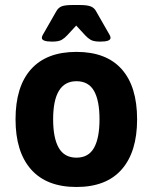

<svg xmlns="http://www.w3.org/2000/svg" viewBox="-20 -738 609 766"><path d="M188 -572Q147 -572 147 -587Q147 -592 150.5 -598.5Q154 -605 160 -615L204 -692Q212 -707 225.5 -712.5Q239 -718 270 -718H298Q329 -718 343 -712Q357 -706 364 -692L408 -615Q414 -605 417.5 -598.5Q421 -592 421 -587Q421 -572 380 -572Q354 -572 342 -579Q330 -586 320 -597L284 -636L248 -597Q238 -586 226 -579Q214 -572 188 -572ZM285 8Q166 8 104 -62Q42 -132 42 -262Q42 -393 104 -462Q166 -531 285 -531Q404 -531 465.5 -462Q527 -393 527 -262Q527 -132 465.5 -62Q404 8 285 8ZM285 -109Q333 -109 355 -148Q377 -187 377 -262Q377 -337 355 -375.5Q333 -414 285 -414Q192 -414 192 -262Q192 -187 214.5 -148Q237 -109 285 -109Z"/></svg>

Font: Asap
Style: Bold
Weight: 700
Designer: Pablo Cosgaya
Foundry: Omnibus-Type
Version: Version 3.001; ttfautohint (v1.8.3)